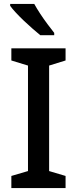

<svg xmlns="http://www.w3.org/2000/svg" viewBox="-20 -961 394 981"><path d="M315 0H38V-62L123 -87V-626L38 -652V-714H315V-652L231 -626V-87L315 -62ZM155 -941Q167 -919 185 -891.5Q203 -864 222.5 -838Q242 -812 257 -793V-781H186Q169 -795 146.5 -814.5Q124 -834 101.5 -855.5Q79 -877 60.5 -897Q42 -917 32 -931V-941Z"/></svg>

Font: Noto Sans Cham Medium
Style: Regular
Weight: 500
Version: Version 2.002